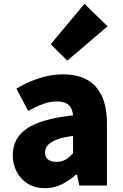

<svg xmlns="http://www.w3.org/2000/svg" viewBox="-20 -973 646 1007"><path d="M216 14Q164 14 126 -9.5Q88 -33 67.5 -72.5Q47 -112 47 -159Q47 -249 122 -299.5Q197 -350 363 -368Q361 -391 352 -407.5Q343 -424 324.5 -432.5Q306 -441 277 -441Q243 -441 207 -428Q171 -415 128 -391L66 -508Q104 -531 143.5 -547.5Q183 -564 225 -573.5Q267 -583 311 -583Q385 -583 436 -555Q487 -527 514 -469.5Q541 -412 541 -323V0H396L384 -57H379Q344 -26 303.5 -6Q263 14 216 14ZM277 -124Q304 -124 324 -136Q344 -148 363 -169V-260Q308 -253 275.5 -240Q243 -227 229.5 -210Q216 -193 216 -173Q216 -148 232.5 -136Q249 -124 277 -124ZM333 -655 246 -741 423 -953 544 -835Z"/></svg>

Font: Noto Sans HK Thin Black
Style: Regular
Weight: 900
Version: Version 2.004-H2;hotconv 1.0.118;makeotfexe 2.5.65603